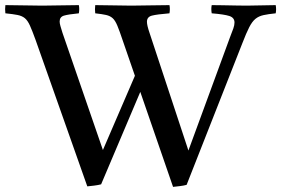

<svg xmlns="http://www.w3.org/2000/svg" viewBox="-38 -721 1098 750"><path d="M638 9 510 -362 357 -1Q346 2 330 4Q314 6 303 7L101 -565Q88 -601 79 -621Q70 -641 59 -650Q48 -659 30.5 -662.5Q13 -666 -17 -669Q-19 -685 -17 -701Q16 -701 54.5 -700Q93 -699 127 -699Q156 -699 197.5 -700Q239 -701 270 -701Q273 -686 270 -669Q229 -665 212 -660Q195 -655 195 -637Q195 -630 198 -619.5Q201 -609 206 -593L364 -135L489 -425L441 -564Q429 -600 420.5 -620.5Q412 -641 402 -650Q392 -659 376.5 -662.5Q361 -666 334 -669Q332 -685 334 -701Q369 -701 405 -700Q441 -699 475 -699Q505 -699 548 -700Q591 -701 624 -701Q627 -686 624 -669Q575 -665 555.5 -660Q536 -655 536 -636Q536 -622 546 -593L698 -133L861 -577Q869 -597 873.5 -610Q878 -623 878 -633Q878 -652 858 -658.5Q838 -665 789 -669Q786 -686 789 -701Q803 -701 830 -700.5Q857 -700 884.5 -699.5Q912 -699 926 -699Q957 -699 983 -700Q1009 -701 1039 -701Q1042 -685 1039 -669Q1010 -666 991.5 -662Q973 -658 960 -647.5Q947 -637 935.5 -614.5Q924 -592 909 -553L691 1Q681 4 664.5 6Q648 8 638 9Z"/></svg>

Font: Tiro Tamil
Style: Regular
Weight: 400
Designer: Tamil: Fernando Mello & Fiona Ross. Latin: John Hudson.
Foundry: Tiro Typeworks Ltd.
Version: Version 1.52